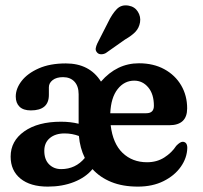

<svg xmlns="http://www.w3.org/2000/svg" viewBox="-20 -683 754 713"><path d="M675 -280.5Q675 -218 608.5 -218H391Q399 -150 435.2 -115.2Q471.5 -80.5 526 -80.5Q562.5 -80.5 590.2 -98.2Q618 -116 634.5 -141.5Q649.5 -157 659 -156.5Q675.5 -155.5 675.5 -133.5Q674.5 -96.5 651.5 -63.8Q628.5 -31 587.5 -10.5Q546.5 10 492 10Q435.5 10 393.2 -7.2Q351 -24.5 323.5 -55Q298.5 -24.5 255 -7.2Q211.5 10 157.5 10Q92.5 10 56 -19.8Q19.5 -49.5 19.5 -101.5Q19.5 -159.5 70.2 -195.2Q121 -231 206.5 -231Q242 -231 272 -223.5V-333Q272 -363 256.5 -379.8Q241 -396.5 214 -396.5Q189.5 -396.5 175.5 -385.5Q161.5 -374.5 161.5 -359V-330.5Q161.5 -273 94.5 -273Q66.5 -273 52.5 -286.8Q38.5 -300.5 38.5 -324.5Q38.5 -354 60.2 -382.2Q82 -410.5 123.8 -429Q165.5 -447.5 224.5 -447.5Q312.5 -447.5 355 -380Q414 -448 496 -448Q550 -448 590.2 -426Q630.5 -404 652.8 -366Q675 -328 675 -280.5ZM478.5 -383.5Q441.5 -383.5 416.8 -352Q392 -320.5 389.5 -262.5H523Q551.5 -262.5 551.5 -290Q551.5 -333.5 530.5 -358.5Q509.5 -383.5 478.5 -383.5ZM144.5 -123Q144.5 -90.5 162.2 -72.8Q180 -55 207 -55Q260.5 -55 295 -96.5Q277 -133 273 -178Q261 -182.5 247.8 -185Q234.5 -187.5 220 -187.5Q185.5 -187.5 165 -170.2Q144.5 -153 144.5 -123ZM381 -599.5Q396 -631 413.5 -649Q431 -667 458 -662Q480.5 -658 492 -639.5Q503.5 -621 500 -600Q496.5 -579.5 483.2 -565.2Q470 -551 444 -536L373 -486Q365 -481.5 355.8 -481.5Q346.5 -481.5 341 -487.5Q334 -495 335.5 -503.8Q337 -512.5 341.5 -522Z"/></svg>

Font: Fraunces 144pt SuperSoft SemiBold
Style: Regular
Weight: 600
Version: Version 1.000;[b76b70a41]